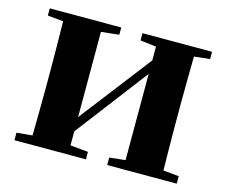

<svg xmlns="http://www.w3.org/2000/svg" viewBox="-83 -657 905 768"><g transform="rotate(15 370.0 -273.0)"><path d="M706 -516V-546H418V-516L484 -508V-451L256 -155V-508L330 -516V-546H34V-516L99 -510C100 -451 101 -364 101 -308V-238C101 -182 100 -95 99 -37L34 -31V0H330V-31L256 -38V-96L484 -395V-38L418 -31V0H706V-31L641 -37C640 -95 639 -182 639 -238V-308C639 -364 640 -451 641 -509Z"/></g></svg>

Font: Noto Serif TC Black
Style: Regular
Weight: 900
Version: Version 1.001;PS 1.001;hotconv 16.6.54;makeotf.lib2.5.65590